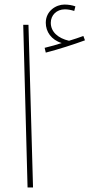

<svg xmlns="http://www.w3.org/2000/svg" viewBox="-20 -823 393 843"><path d="M181 -592C236 -606 304 -628 353 -646L346 -665C327 -658 306 -651 283 -644C235 -655 203 -683 203 -723C203 -756 228 -782 265 -782C279 -782 293 -779 306 -775L311 -795C298 -800 280 -803 263 -803C226 -803 181 -775 181 -723C181 -684 205 -648 251 -634C225 -626 210 -621 176 -613ZM101 0H125L105 -714H82Z"/></svg>

Font: Noto Sans Arabic UI XCn Th
Style: Regular
Weight: 100
Width: 2
Designer: Monotype Design Team, Nadine Chahine and Nizar Qandah
Foundry: Monotype Imaging Inc.
Version: Version 2.010